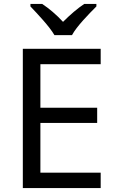

<svg xmlns="http://www.w3.org/2000/svg" viewBox="-20 -964 596 984"><path d="M259 -784H349C373 -829 436 -893 474 -931V-944H412C377 -921 339 -888 303 -852C270 -888 231 -921 196 -944H136V-931C172 -893 233 -829 259 -784ZM496 0V-79H187V-334H478V-412H187V-635H496V-714H97V0Z"/></svg>

Font: Noto Sans EgyptHiero
Style: Regular
Weight: 400
Designer: Monotype Design Team
Foundry: Monotype Imaging Inc.
Version: Version 2.002